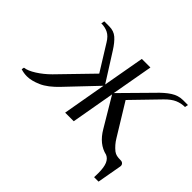

<svg xmlns="http://www.w3.org/2000/svg" viewBox="-232 -927 1374 1374"><g transform="rotate(45 454.5 -240.0)"><path d="M814 -565 625 -370 772 -130Q797 -88 834 -58Q849 -47 864.5 -43.5Q880 -40 905 -40Q920 -40 928.5 -30Q937 -20 934 -5L901 180H856Q857 165 857 138Q857 80 843.5 48.5Q830 17 803 6Q715 -14 659 -110L528 -330L470 0H383L441 -330L232 -110Q167 -41 109 -15.5Q51 10 6 10Q-27 10 -57 0L-53 -19Q-18 -23 31 -54Q80 -85 125 -130L358 -370L237 -565Q213 -605 182.5 -620Q152 -635 114 -635L119 -660H169Q216 -660 247 -633Q278 -606 310 -555L443 -345L499 -660H586L530 -345L737 -555Q784 -605 826.5 -632.5Q869 -660 916 -660H966L961 -635Q923 -635 888 -620Q853 -605 814 -565Z"/></g></svg>

Font: Philosopher
Style: Italic
Weight: 400
Italic angle: -10°
Designer: Jovanny Lemonad
Foundry: Jovanny Lemonad
Version: Version 2.000